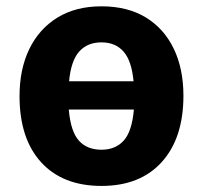

<svg xmlns="http://www.w3.org/2000/svg" viewBox="-20 -583 655 620"><path d="M307.7 -562.6Q391.8 -562.6 450.8 -526.7Q509.7 -490.8 541 -425.9Q572.3 -361 572.3 -273.8Q572.3 -137.4 502.6 -60Q432.8 17.4 307.7 17.4Q182.6 17.4 112.8 -59Q43.1 -135.4 43.1 -272.8Q43.1 -359.5 74.6 -424.6Q106.2 -489.7 165.4 -526.2Q224.6 -562.6 307.7 -562.6ZM307.7 -446.2Q262.1 -446.2 235.6 -416.4Q209.2 -386.7 203.1 -320.5H411.3Q405.1 -386.7 379 -416.4Q352.8 -446.2 307.7 -446.2ZM412.3 -229.2H202.1Q208.2 -158.5 234.6 -129Q261 -99.5 307.7 -99.5Q352.8 -99.5 379.5 -129Q406.2 -158.5 412.3 -229.2Z"/></svg>

Font: FiraCode Nerd Font Mono
Style: Bold
Weight: 700
Monospace: yes
Designer: Carrois Corporate, Edenspiekermann AG, Nikita Prokopov
Foundry: Carrois Corporate, Edenspiekermann AG, Nikita Prokopov
Version: Version 6.002;Nerd Fonts 3.3.0